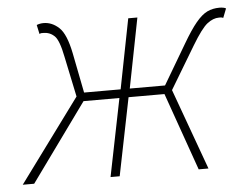

<svg xmlns="http://www.w3.org/2000/svg" viewBox="-42 -536 753 586"><g transform="rotate(-5 335.0 -243.0)"><path d="M5 0 192 -254 166 -378Q156 -429 142 -442.5Q128 -456 108 -456Q104 -456 102 -456Q100 -456 96 -454L90 -482Q100 -486 111 -486Q137 -486 158.5 -466Q180 -446 192 -386L216 -264H328L370 -478H398L356 -264H464L536 -386Q560 -427 578 -448.5Q596 -470 612.5 -478Q629 -486 650 -486Q656 -486 661.5 -485Q667 -484 670 -482L659 -454Q654 -456 651.5 -456Q649 -456 646 -456Q628 -456 610 -442Q592 -428 562 -378L484 -248L574 0H544L460 -238H350L302 0H274L322 -238H212L40 0Z"/></g></svg>

Font: Source Sans Variable
Style: Italic
Weight: 200
Italic angle: -11°
Designer: Paul D. Hunt
Foundry: Adobe Systems Incorporated
Version: Version 3.006;hotconv 1.0.111;makeotfexe 2.5.65597